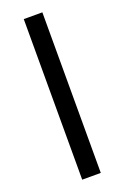

<svg xmlns="http://www.w3.org/2000/svg" viewBox="-148 -807 554 854"><g transform="rotate(-20 129.0 -380.0)"><path d="M173 0V-760H85V0Z"/></g></svg>

Font: Noto Sans Newa
Style: Regular
Weight: 400
Designer: Monotype Design Team
Foundry: Monotype Imaging Inc.
Version: Version 2.007